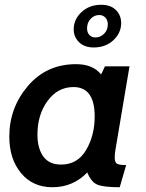

<svg xmlns="http://www.w3.org/2000/svg" viewBox="-20 -775 611 805"><path d="M523 -497 465 -153Q461 -132 461 -115Q461 -94 470.5 -88.5Q480 -83 509 -83L482 10Q414 10 388 -1Q362 -12 346 -52Q286 10 200 10Q117 10 68 -49.5Q19 -109 19 -202Q19 -323 97 -414.5Q175 -506 299 -506Q369 -506 404 -463L420 -497ZM288 -410Q222 -410 179.5 -352Q137 -294 137 -211Q137 -153 161.5 -119Q186 -85 236 -85Q305 -85 341 -146Q377 -207 377 -287Q377 -410 288 -410ZM373 -576Q334 -576 311.5 -598Q289 -620 289 -652Q289 -694 322 -724.5Q355 -755 404 -755Q444 -755 466 -733Q488 -711 488 -678Q488 -637 455.5 -606.5Q423 -576 373 -576ZM396 -712Q375 -712 360 -696Q345 -680 345 -656Q345 -639 354.5 -628.5Q364 -618 380 -618Q401 -618 416.5 -633.5Q432 -649 432 -673Q432 -690 422 -701Q412 -712 396 -712Z"/></svg>

Font: Cabin
Style: SemiBold Italic
Weight: 600
Designer: Pablo Impallari
Foundry: Pablo Impallari. www.impallari.com Igino Marini. www.ikern.com
Version: Version 1.005